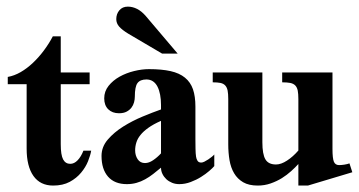

<svg xmlns="http://www.w3.org/2000/svg" viewBox="-20 -560 1104 591"><path d="M260.7 -96.2Q258.3 -82 251 -63.7Q243.7 -45.4 229.7 -28.6Q215.8 -11.7 194.6 -0.2Q173.3 11.2 143.6 11.2Q104 11.2 83 -18.3Q62 -47.9 62 -102.5V-300.8H3.9V-323.2Q23.9 -326.7 43.7 -338.1Q63.5 -349.6 81.5 -366.7Q99.6 -383.8 115.2 -404.8Q130.9 -425.8 142.6 -448.2H167V-336.9H255.9V-300.8H167V-116.2Q167 -83 174.3 -69.3Q181.6 -55.7 196.3 -55.7Q208.5 -55.7 219 -66.7Q229.5 -77.6 236.8 -96.2Z M639.6 -48.8Q634.8 -43 624 -33.7Q613.3 -24.4 598.9 -15.4Q584.5 -6.3 567.1 0.2Q549.8 6.8 531.7 6.8Q520 6.8 509.8 2.7Q499.5 -1.5 491.9 -8.5Q484.4 -15.6 480 -24.7Q475.6 -33.7 475.6 -43.9Q463.4 -33.7 451.4 -24.4Q439.5 -15.1 426.8 -8.1Q414.1 -1 400.1 2.9Q386.2 6.8 370.6 6.8Q333 6.8 312.7 -16.1Q292.5 -39.1 292.5 -80.1Q292.5 -107.9 311.8 -130.4Q331.1 -152.8 359.1 -170.4Q387.2 -188 418.9 -201.2Q450.7 -214.4 475.6 -223.1V-236.8Q475.6 -253.9 472.9 -268.3Q470.2 -282.7 464.8 -293.2Q459.5 -303.7 450.9 -309.6Q442.4 -315.4 430.7 -315.4Q411.6 -315.4 403.3 -304.4Q395 -293.5 395 -262.2Q395 -253.9 392.6 -244.9Q390.1 -235.8 384.5 -228.5Q378.9 -221.2 369.6 -216.3Q360.4 -211.4 346.2 -211.4Q325.7 -211.4 313.2 -223.6Q300.8 -235.8 300.8 -257.3Q300.8 -278.8 314.2 -295.7Q327.6 -312.5 348.1 -324Q368.7 -335.4 392.8 -341.3Q417 -347.2 438.5 -347.2Q477.5 -347.2 504.9 -341.1Q532.2 -335 549.3 -321Q566.4 -307.1 574 -285.2Q581.5 -263.2 581.5 -231.9V-131.8Q581.5 -117.7 581.8 -102.5Q582 -87.4 583.5 -77.6Q584.5 -70.8 587.9 -65.2Q591.3 -59.6 599.6 -59.6Q603.5 -59.6 609.4 -62.5Q615.2 -65.4 621.1 -69.3Q627 -73.2 632.1 -77.4Q637.2 -81.5 639.6 -84.5ZM475.6 -188Q452.1 -177.7 436.8 -166.7Q421.4 -155.8 412.4 -144.5Q403.3 -133.3 399.7 -121.3Q396 -109.4 396 -97.2Q396 -81.5 403.8 -69.8Q411.6 -58.1 426.3 -58.1Q438.5 -58.1 451.4 -66.9Q464.4 -75.7 475.6 -87.9ZM479 -395 374.5 -456.5Q356 -467.8 346.9 -478Q337.9 -488.3 337.9 -501Q337.9 -517.1 347.4 -528.3Q356.9 -539.6 373.5 -539.6Q388.2 -539.6 402.1 -532.5Q416 -525.4 428.7 -510.7L526.9 -395Z M927.7 11.2H898.4V-55.2Q889.2 -44.9 876.2 -33.2Q863.3 -21.5 847.7 -11.7Q832 -2 813.2 4.6Q794.4 11.2 773.4 11.2Q746.1 11.2 728.5 1Q710.9 -9.3 700.7 -26.6Q690.4 -43.9 686.5 -66.9Q682.6 -89.8 682.6 -115.7V-254.9Q682.6 -271 680.7 -281Q678.7 -291 673.3 -296.9Q668 -302.7 658.7 -304.7Q649.4 -306.6 634.8 -306.6V-336.9H787.6V-122.1Q787.6 -85.4 796.9 -69.6Q806.2 -53.7 829.6 -53.7Q845.2 -53.7 863.5 -65.7Q881.8 -77.6 898.4 -96.7V-254.9Q898.4 -271 896.5 -281Q894.5 -291 888.9 -296.9Q883.3 -302.7 873.5 -304.7Q863.8 -306.6 848.6 -306.6V-336.9H1003.4V-101.6Q1003.4 -72.3 1007.8 -62Q1012.2 -51.8 1023.9 -51.8Q1030.3 -51.8 1039.8 -53.2Q1049.3 -54.7 1055.7 -57.1L1064.5 -29.8Z"/></svg>

Font: Scheherazade
Style: Bold
Weight: 700
Version: Version 2.100 (build 932/914)